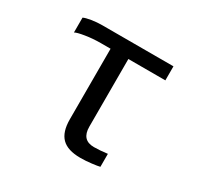

<svg xmlns="http://www.w3.org/2000/svg" viewBox="-122 -669 843 821"><g transform="rotate(30 300.0 -259.0)"><path d="M195.8 -459Q155.8 -459 119.6 -453.1Q83.5 -447.3 72.8 -440.9V-514.2Q84.5 -520 110.6 -524.2Q136.7 -528.3 162.1 -528.3H513.7V-459H331.1V-125Q331.1 -59.1 391.6 -59.1Q418.9 -59.1 458 -64V0Q446.8 2.9 418.9 6.3Q391.1 9.8 363.8 9.8Q301.3 9.8 272.2 -19.3Q243.2 -48.3 243.2 -110.8V-459Z"/></g></svg>

Font: Cousine
Style: Regular
Weight: 400
Monospace: yes
Designer: Steve Matteson
Foundry: Monotype Imaging Inc.
Version: Version 1.21